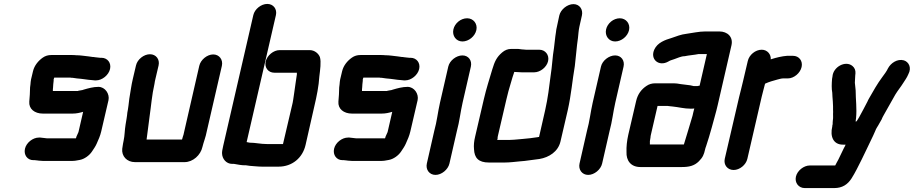

<svg xmlns="http://www.w3.org/2000/svg" viewBox="-20 -787 4650 977"><path d="M403 -218 380 -118C379 -115 379 -113 378 -112L369 -92C368 -89 368 -86 366 -83H220C209 -84 195 -86 185 -87H178C147 -87 114 -61 107 -30C100 1 119 28 150 28H157C166 28 175 31 186 31C194 32 202 32 209 32H335C344 32 353 32 362 31L385 27C409 23 435 4 448 -16C456 -28 466 -42 472 -56C481 -76 490 -96 495 -118L532 -277C539 -309 515 -345 481 -345C455 -345 430 -338 406 -331C401 -329 397 -328 395 -328C390 -327 384 -326 378 -325C378 -324 377 -324 376 -324H249C249 -329 249 -338 250 -342C250 -347 251 -353 251 -358L253 -376V-383L256 -392H338C343 -391 346 -391 350 -391L371 -388L392 -386C405 -385 418 -382 430 -381C440 -381 453 -378 462 -378H469C500 -378 533 -405 540 -436C547 -467 527 -493 496 -493H489C481 -493 469 -496 462 -496C459 -497 456 -497 452 -497L431 -500C409 -502 390 -506 366 -506C359 -507 353 -507 346 -507H241C225 -507 211 -503 198 -494C175 -478 155 -454 148 -425L138 -383C136 -375 136 -367 135 -358L133 -342C133 -319 131 -293 129 -270C126 -233 156 -209 198 -209H349C369 -209 386 -213 403 -218Z M672 -454 656 -386C648 -353 644 -318 638 -285C636 -267 632 -232 628 -214C627 -204 626 -194 624 -183L619 -153C614 -123 615 -99 609 -71L606 -56C604 -46 603 -37 602 -30C598 7 625 38 667 38H919C962 38 1001 2 1010 -39C1016 -64 1027 -90 1032 -118L1109 -452C1116 -483 1096 -510 1065 -510C1034 -510 1001 -483 994 -452L917 -116C915 -106 913 -97 910 -90L908 -83C907 -80 907 -78 906 -77H726V-78C732 -116 735 -153 741 -193C749 -247 753 -304 766 -360C767 -369 769 -377 771 -386L787 -454C794 -485 774 -511 743 -511C712 -511 679 -485 672 -454Z M1376 -417H1491C1490 -414 1490 -412 1491 -411C1486 -382 1482 -345 1477 -314L1472 -280C1471 -270 1468 -259 1465 -246L1420 -54H1339C1305 -54 1281 -61 1250 -61L1235 -64L1384 -710C1391 -741 1371 -767 1340 -767C1309 -767 1276 -741 1269 -710L1116 -46C1112 -28 1109 -14 1110 -5C1111 20 1130 47 1162 47H1171C1189 50 1211 55 1230 54H1231C1236 55 1243 56 1252 57C1271 58 1293 61 1313 61H1398C1466 61 1520 17 1535 -50L1579 -244C1592 -299 1602 -349 1605 -398C1609 -431 1615 -472 1608 -496C1602 -513 1582 -532 1556 -532H1403C1372 -532 1339 -505 1332 -474C1325 -443 1345 -417 1376 -417Z M1976 -218 1953 -118C1952 -115 1952 -113 1951 -112L1942 -92C1941 -89 1941 -86 1939 -83H1793C1782 -84 1768 -86 1758 -87H1751C1720 -87 1687 -61 1680 -30C1673 1 1692 28 1723 28H1730C1739 28 1748 31 1759 31C1767 32 1775 32 1782 32H1908C1917 32 1926 32 1935 31L1958 27C1982 23 2008 4 2021 -16C2029 -28 2039 -42 2045 -56C2054 -76 2063 -96 2068 -118L2105 -277C2112 -309 2088 -345 2054 -345C2028 -345 2003 -338 1979 -331C1974 -329 1970 -328 1968 -328C1963 -327 1957 -326 1951 -325C1951 -324 1950 -324 1949 -324H1822C1822 -329 1822 -338 1823 -342C1823 -347 1824 -353 1824 -358L1826 -376V-383L1829 -392H1911C1916 -391 1919 -391 1923 -391L1944 -388L1965 -386C1978 -385 1991 -382 2003 -381C2013 -381 2026 -378 2035 -378H2042C2073 -378 2106 -405 2113 -436C2120 -467 2100 -493 2069 -493H2062C2054 -493 2042 -496 2035 -496C2032 -497 2029 -497 2025 -497L2004 -500C1982 -502 1963 -506 1939 -506C1932 -507 1926 -507 1919 -507H1814C1798 -507 1784 -503 1771 -494C1748 -478 1728 -454 1721 -425L1711 -383C1709 -375 1709 -367 1708 -358L1706 -342C1706 -319 1704 -293 1702 -270C1699 -233 1729 -209 1771 -209H1922C1942 -209 1959 -213 1976 -218Z M2261 -448 2219 -265C2208 -217 2203 -168 2190 -122L2152 45C2145 76 2165 103 2196 103C2227 103 2260 76 2267 45L2305 -121C2318 -168 2323 -217 2334 -265L2376 -448C2383 -479 2364 -505 2333 -505C2302 -505 2268 -479 2261 -448ZM2287 -637C2280 -605 2301 -576 2333 -576C2365 -576 2397 -602 2404 -634C2411 -666 2389 -694 2357 -694C2325 -694 2294 -669 2287 -637Z M2724 -534H2661C2656 -534 2651 -534 2646 -535C2632 -535 2621 -539 2607 -538H2581C2564 -538 2549 -532 2535 -520C2507 -496 2497 -474 2485 -434C2470 -383 2455 -338 2442 -282L2398 -93C2392 -68 2390 -48 2392 -28C2394 16 2414 40 2468 40H2548C2575 40 2603 36 2626 34L2649 32C2677 28 2699 25 2725 22C2773 14 2820 -15 2832 -67L2869 -226C2887 -306 2892 -376 2905 -451C2911 -498 2914 -548 2921 -594C2923 -612 2924 -631 2928 -650L2941 -708C2948 -739 2929 -766 2898 -766C2867 -766 2833 -739 2826 -708L2814 -652C2811 -641 2810 -632 2809 -623L2806 -603C2803 -582 2802 -564 2799 -543C2791 -497 2790 -452 2782 -403C2775 -347 2768 -288 2754 -226L2723 -90C2720 -90 2718 -90 2716 -89C2692 -85 2664 -82 2640 -80L2618 -78C2607 -77 2587 -75 2574 -75H2510L2512 -81C2512 -85 2512 -89 2513 -93L2557 -282C2564 -311 2570 -335 2578 -360L2588 -394L2597 -421C2608 -421 2623 -419 2635 -419H2698C2729 -419 2762 -445 2769 -476C2776 -507 2755 -534 2724 -534Z M3038 -448 2996 -265C2985 -217 2980 -168 2967 -122L2929 45C2922 76 2942 103 2973 103C3004 103 3037 76 3044 45L3082 -121C3095 -168 3100 -217 3111 -265L3153 -448C3160 -479 3141 -505 3110 -505C3079 -505 3045 -479 3038 -448ZM3064 -637C3057 -605 3078 -576 3110 -576C3142 -576 3174 -602 3181 -634C3188 -666 3166 -694 3134 -694C3102 -694 3071 -669 3064 -637Z M3290 -87C3290 -92 3291 -96 3292 -101L3326 -248H3372C3376 -248 3380 -248 3384 -247L3403 -245C3433 -242 3461 -234 3494 -234C3501 -234 3507 -234 3513 -235C3509 -222 3507 -210 3504 -198C3488 -146 3475 -99 3460 -52H3287C3286 -64 3287 -74 3290 -87ZM3529 -349H3510C3505 -350 3499 -351 3492 -353C3475 -355 3461 -357 3444 -359L3425 -362C3416 -363 3407 -363 3398 -363H3313C3298 -363 3283 -359 3270 -350C3244 -333 3225 -308 3217 -273L3177 -101C3170 -70 3167 -40 3168 -14C3166 29 3189 63 3239 63H3449C3486 63 3513 57 3536 34C3556 14 3562 0 3568 -27C3569 -31 3570 -36 3573 -43C3584 -77 3592 -102 3602 -139C3611 -174 3624 -216 3632 -252L3702 -556C3712 -599 3682 -627 3640 -627H3570C3536 -627 3504 -619 3473 -615C3446 -612 3421 -602 3398 -594C3364 -584 3326 -570 3310 -536C3286 -486 3332 -446 3381 -474C3383 -475 3391 -480 3393 -480C3398 -482 3405 -484 3411 -486C3427 -491 3445 -501 3464 -501C3487 -506 3511 -507 3535 -512H3577L3540 -351C3537 -351 3533 -350 3529 -349Z M4059 -446C4066 -477 4046 -503 4015 -503H3985C3959 -501 3930 -494 3905 -486C3904 -485 3903 -485 3902 -485C3904 -510 3885 -534 3856 -534C3824 -534 3792 -508 3785 -476L3761 -374C3756 -351 3747 -318 3741 -293L3668 21C3661 52 3682 78 3713 78C3744 78 3776 52 3783 21L3856 -295C3861 -317 3868 -340 3873 -361L3875 -362C3892 -370 3916 -377 3935 -382C3944 -384 3955 -388 3965 -388H3989C4020 -388 4052 -415 4059 -446Z M4030 112C4023 143 4044 170 4075 170H4225C4266 170 4293 152 4313 121C4332 91 4348 58 4365 24L4379 -5C4384 -15 4389 -25 4393 -34C4407 -65 4419 -86 4433 -119C4439 -136 4447 -144 4454 -158L4466 -179C4471 -193 4482 -209 4488 -221C4504 -250 4521 -279 4536 -306C4548 -326 4564 -345 4575 -363C4585 -379 4594 -390 4602 -409C4621 -444 4603 -473 4579 -480C4546 -489 4513 -466 4499 -440C4491 -423 4480 -409 4469 -394C4445 -362 4423 -323 4402 -286C4401 -284 4394 -272 4394 -270C4380 -244 4367 -217 4352 -191L4346 -181C4344 -177 4341 -173 4339 -170C4337 -169 4335 -169 4334 -168C4334 -173 4335 -179 4336 -185C4341 -236 4334 -280 4334 -327C4333 -343 4331 -351 4330 -366L4331 -386L4332 -404L4333 -414C4334 -429 4329 -442 4318 -451C4283 -481 4219 -447 4216 -397L4214 -386C4212 -361 4211 -336 4215 -315L4216 -295C4218 -280 4218 -261 4219 -246V-228C4219 -221 4220 -214 4219 -207C4219 -196 4220 -185 4218 -175C4217 -168 4217 -161 4217 -155C4216 -152 4215 -148 4215 -143C4203 -93 4220 -51 4269 -51H4283C4281 -45 4277 -39 4274 -33L4260 -4C4256 5 4251 15 4246 25C4240 37 4235 44 4230 55H4101C4070 55 4037 81 4030 112Z"/></svg>

Font: Electronic
Style: UltHvIt
Weight: 900
Version: Version 1.011